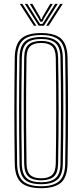

<svg xmlns="http://www.w3.org/2000/svg" viewBox="-20 -979 431 1005"><path d="M195.5 6Q122.2 6 90.4 -23.8Q58.5 -53.5 57.2 -122Q56.2 -202.2 55.6 -270.5Q55 -338.8 55 -402.6Q55 -466.5 55.6 -533.2Q56.2 -600 57.2 -677.5Q58.5 -746.5 90.5 -776.2Q122.5 -806 195.5 -806Q266.8 -806 299.5 -776.8Q332.2 -747.5 333.5 -677.5Q334.8 -608.5 335.4 -542.8Q336 -477 336 -410.4Q336 -343.8 335.5 -272.6Q335 -201.5 333.5 -122Q332.2 -51.2 298.9 -22.6Q265.5 6 195.5 6ZM195.5 -4.2Q258.8 -4.2 289.5 -30.5Q320.2 -56.8 321.2 -122Q322.5 -196.2 323 -263.6Q323.5 -331 323.6 -396.5Q323.8 -462 323.1 -531Q322.5 -600 321.2 -677.2Q320.2 -742 290 -768.9Q259.8 -795.8 195.5 -795.8Q129.2 -795.8 100 -768.2Q70.8 -740.8 69.5 -677.2Q68.5 -611.8 67.9 -550.1Q67.2 -488.5 67.1 -424Q67 -359.5 67.6 -285.8Q68.2 -212 69.5 -122Q70.5 -57 101 -30.6Q131.5 -4.2 195.5 -4.2ZM195.5 -14.8Q135.8 -14.8 109.2 -39.6Q82.8 -64.5 82 -122Q81 -202.2 80.4 -270.5Q79.8 -338.8 79.8 -402.6Q79.8 -466.5 80.4 -533.2Q81 -600 82 -677.2Q82.8 -735.2 109.2 -760.2Q135.8 -785.2 195.5 -785.2Q253.2 -785.2 280.5 -760.9Q307.8 -736.5 308.8 -677Q310 -610 310.8 -544.4Q311.5 -478.8 311.5 -411.6Q311.5 -344.5 310.9 -272.9Q310.2 -201.2 308.8 -122.2Q308 -62.2 279.9 -38.5Q251.8 -14.8 195.5 -14.8ZM195.5 -25Q245 -25 270.4 -46.1Q295.8 -67.2 296.5 -122.5Q297.8 -195.5 298.4 -263.2Q299 -331 299.1 -397.4Q299.2 -463.8 298.6 -532.6Q298 -601.5 296.5 -677Q295.5 -731.2 271 -753.1Q246.5 -775 195.5 -775Q142.2 -775 118.8 -752.4Q95.2 -729.8 94.2 -677Q93.2 -608.2 92.6 -542.8Q92 -477.2 91.9 -411Q91.8 -344.8 92.4 -273.5Q93 -202.2 94.2 -122.2Q95 -70 118.8 -47.5Q142.5 -25 195.5 -25ZM195.5 -35.2Q149.5 -35.2 128.4 -55.4Q107.2 -75.5 106.5 -123.2Q105 -218.2 104.5 -309.1Q104 -400 104.5 -490.9Q105 -581.8 106.5 -676.8Q107.2 -726.2 129.5 -745.5Q151.8 -764.8 195.5 -764.8Q240.2 -764.8 261.8 -745Q283.2 -725.2 284.2 -676.8Q285.5 -610.8 286.1 -545.4Q286.8 -480 286.8 -412.8Q286.8 -345.5 286.2 -273.6Q285.8 -201.8 284.2 -122.8Q283.2 -73 261.1 -54.1Q239 -35.2 195.5 -35.2ZM195.5 -45.8Q233.5 -45.8 252.4 -63Q271.2 -80.2 272 -123.8Q273 -195 273.6 -261.6Q274.2 -328.2 274.2 -394.5Q274.2 -460.8 273.8 -530Q273.2 -599.2 272 -675.5Q271.2 -720.5 252 -737.4Q232.8 -754.2 195.5 -754.2Q157.2 -754.2 138.4 -737Q119.5 -719.8 118.8 -676Q117.5 -590.2 116.9 -503.1Q116.2 -416 116.8 -322.5Q117.2 -229 118.8 -123.2Q119.5 -81.2 137.8 -63.5Q156 -45.8 195.5 -45.8ZM83.5 -958.8H97L170.5 -844.2H157.5ZM109.8 -958.8H123.2L176.5 -873.8L189.8 -853.8H202.5L215.5 -873.8L268.8 -958.8H282.2L209.8 -844.2H182.5ZM135.8 -958.8H149.5L190.2 -889.2L193.5 -878.8H199L202 -889.2L243 -958.8H256.5L210.2 -882.5L201.8 -865.5H190.5L182 -882.5ZM295.2 -958.8H308.5L234.8 -844.2H221.5Z"/></svg>

Font: Big Shoulders Inline Text Thin Light
Style: Regular
Weight: 300
Version: Version 2.002